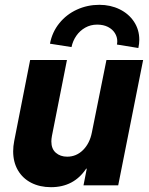

<svg xmlns="http://www.w3.org/2000/svg" viewBox="-20 -777 625 805"><path d="M475.6 0H330.1L343.8 -69.8H341.3Q289.6 7.8 193.8 7.8Q147 7.8 110.8 -10.7Q74.7 -29.3 54.9 -63.5Q35.2 -97.7 35.2 -142.6Q35.2 -163.6 39.6 -186L106.4 -525.4H260.7L197.8 -207.5Q195.3 -193.8 195.3 -184.1Q195.3 -152.8 214.1 -136.5Q232.9 -120.1 261.7 -120.1Q300.3 -120.1 328.4 -148.2Q356.4 -176.3 365.2 -221.7L426.3 -525.4H580.1ZM471.7 -604Q471.7 -622.1 461.7 -638.2Q451.7 -654.3 432.6 -664.1Q413.6 -673.8 387.2 -673.8Q359.9 -673.8 337.4 -661.1Q314.9 -648.4 300 -627Q285.2 -605.5 279.8 -579.6L189.5 -593.8Q198.7 -642.6 228.8 -679.7Q258.8 -716.8 302.7 -736.8Q346.7 -756.8 396.5 -756.8Q443.4 -756.8 481.7 -738Q520 -719.2 542 -685.8Q564 -652.3 564 -610.4Q564 -594.2 560.1 -575.7L470.2 -590.3Q471.7 -597.2 471.7 -604Z"/></svg>

Font: Reddit Sans Chocolate ExBold
Style: Italic
Weight: 800
Italic angle: -11.25°
Designer: Stephen Hutchings
Version: Version 1.013